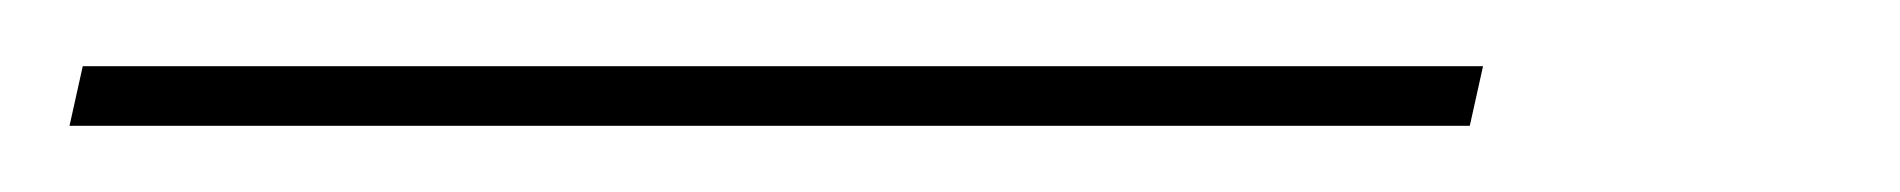

<svg xmlns="http://www.w3.org/2000/svg" viewBox="-20 11 574 58"><path d="M1 49 5 31H428L424 49Z"/></svg>

Font: DM Sans 10pt Thin
Style: Italic
Weight: 250
Italic angle: -10°
Version: Version 4.004;gftools[0.9.30]